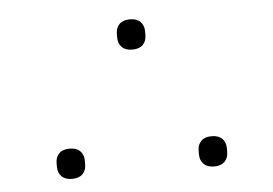

<svg xmlns="http://www.w3.org/2000/svg" viewBox="-37 -420 674 474"><g transform="rotate(-5 300.0 -183.0)"><path d="M124 7Q107 7 98 -2Q89 -11 89 -26V-35Q89 -50 98 -59Q107 -68 124 -68Q141 -68 150 -59Q159 -50 159 -35V-26Q159 -11 150 -2Q141 7 124 7ZM300 -298Q283 -298 274 -307Q265 -316 265 -331V-340Q265 -355 274 -364Q283 -373 300 -373Q317 -373 326 -364Q335 -355 335 -340V-331Q335 -316 326 -307Q317 -298 300 -298ZM476 7Q459 7 450 -2Q441 -11 441 -26V-35Q441 -50 450 -59Q459 -68 476 -68Q493 -68 502 -59Q511 -50 511 -35V-26Q511 -11 502 -2Q493 7 476 7Z"/></g></svg>

Font: IBM Plex Sans Arabic ExtLt
Style: Regular
Weight: 200
Designer: Mike Abbink, Paul van der Laan, Pieter van Rosmalen, Wael Morcos, Khajak Apelian
Foundry: Bold Monday
Version: Version 1.2